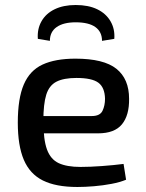

<svg xmlns="http://www.w3.org/2000/svg" viewBox="-20 -734 582 766"><path d="M281 -500Q394 -500 444.5 -459.5Q495 -419 495 -340Q496 -274 466.5 -238Q437 -202 371 -202H89V-271H346Q379 -271 389 -292Q399 -313 399 -340Q398 -385 372.5 -404Q347 -423 285 -423Q234 -423 205 -408Q176 -393 164.5 -356Q153 -319 153 -252Q153 -177 167.5 -137.5Q182 -98 214.5 -83Q247 -68 301 -68Q339 -68 386.5 -71.5Q434 -75 473 -80L483 -17Q459 -7 425 -0.5Q391 6 355 9Q319 12 289 12Q203 12 151 -14Q99 -40 75 -96.5Q51 -153 51 -245Q51 -341 75 -397Q99 -453 150 -476.5Q201 -500 281 -500ZM179 -571 131 -579Q128 -618 145.5 -649Q163 -680 198 -697Q233 -714 282 -714Q333 -714 368 -697Q403 -680 421 -649Q439 -618 436 -579L387 -571Q387 -607 360.5 -626Q334 -645 282 -645Q233 -645 206 -626Q179 -607 179 -571Z"/></svg>

Font: Exo 2 Medium
Style: Regular
Weight: 500
Designer: Natanael Gama
Foundry: Natanael Gama
Version: Version 2.010